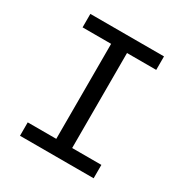

<svg xmlns="http://www.w3.org/2000/svg" viewBox="-165 -841 930 970"><g transform="rotate(30 300.0 -355.5)"><path d="M85 -710.9V-632.3H251.5V-78.1H85V0H514.6V-78.1H344.2V-632.3H514.6V-710.9Z"/></g></svg>

Font: RobotoMono Nerd Font
Style: Regular
Weight: 400
Monospace: yes
Designer: Google
Version: Version 3.000;Nerd Fonts 3.2.1